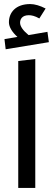

<svg xmlns="http://www.w3.org/2000/svg" viewBox="-20 -927 264 947"><path d="M154 0V-636L70 -626V0ZM8 -684 221 -719 214 -770 121 -754C94 -776 79 -797 79 -815C79 -831 88 -852 122 -852C135 -852 151 -849 174 -836L205 -885C178 -899 151 -907 129 -907C58 -907 24 -866 24 -817C24 -795 39 -769 66 -745L2 -734Z"/></svg>

Font: FiraGO Unicode
Style: Regular
Weight: 400
Designer: bBox Type
Foundry: bBox Type GmbH
Version: Version 1.001;PS 001.001;hotconv 1.0.88;makeotf.lib2.5.64775